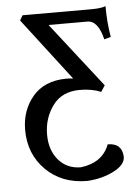

<svg xmlns="http://www.w3.org/2000/svg" viewBox="-52 -521 586 808"><g transform="rotate(-5 240.5 -117.0)"><path d="M284.2 245.6Q177.2 245.6 109.6 178.5Q42 111.3 42 9.3Q42 -73.2 91.1 -131.6Q140.1 -189.9 232.9 -190.9Q245.1 -190.9 262.2 -189L61 -451.7L73.2 -472.7H362.8Q405.8 -472.7 424.3 -480.5Q424.3 -412.6 435.1 -349.6L407.2 -341.8Q387.7 -422.4 342.8 -422.4H178.7L392.1 -148.9L375 -122.6Q336.9 -138.7 285.2 -138.7Q210 -138.7 171.1 -85.4Q132.3 -32.2 132.3 36.6Q132.3 103 168.2 144.5Q204.1 186 262.2 186Q354.5 174.8 382.8 99.6Q442.9 99.6 445.8 157.2Q445.8 191.9 396 217Q346.2 242.2 284.2 245.6Z"/></g></svg>

Font: Almanac
Style: Regular
Weight: 400
Designer: Eden's Almanac
Version: Version 3.501;March 28, 2021;FontCreator 13.0.0.2683 64-bit